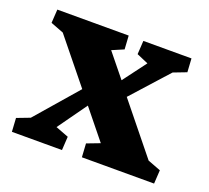

<svg xmlns="http://www.w3.org/2000/svg" viewBox="-84 -535 692 637"><g transform="rotate(20 262.0 -216.5)"><path d="M516.6 0H261.7L258.8 -47.9L304.7 -65.4L221.7 -168L185.5 -212.9L60.5 -367.2L14.6 -384.8L17.6 -432.6H269.5L272.5 -384.8L231.4 -367.2L297.9 -285.2L333 -239.3L473.6 -65.4L519.5 -47.9ZM359.4 -367.2 318.4 -384.8 321.3 -432.6H491.2L494.1 -384.8L448.2 -367.2L333 -239.3L221.7 -168L148.4 -65.4L194.3 -47.9L191.4 0H14.6L11.7 -47.9L57.6 -65.4L185.5 -212.9L297.9 -285.2Z"/></g></svg>

Font: Crimson Pro ExtraBold
Style: Regular
Weight: 800
Designer: Jacques Le Bailly
Foundry: Baron von Fonthausen
Version: Version 1.003